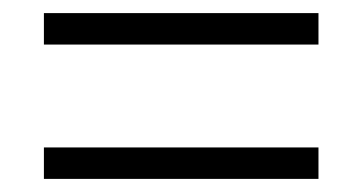

<svg xmlns="http://www.w3.org/2000/svg" viewBox="-20 -499 554 293"><path d="M47 -431H466V-479H47ZM47 -226H466V-274H47Z"/></svg>

Font: Noto Sans Malayalam SemiCondensed Light
Style: Regular
Weight: 300
Width: 4
Designer: Jelle Bosma - Monotype Design Team
Foundry: Monotype Imaging Inc.
Version: Version 2.104